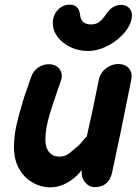

<svg xmlns="http://www.w3.org/2000/svg" viewBox="-20 -804 598 825"><path d="M196 1Q234 1 269.5 -19Q305 -39 331 -73Q328 -43 344.5 -22Q361 -1 386 0Q447 0 461 -60Q496 -219 544 -461Q550 -491 534 -510Q518 -529 488 -529Q460 -529 435.5 -510.5Q411 -492 404 -459Q383 -349 353 -218Q351 -217 339 -203Q327 -188 318 -179Q298 -162 279.5 -146.5Q261 -131 235 -131Q208 -131 191.5 -150Q175 -169 175 -203Q175 -231 180 -258Q185 -285 195.5 -319.5Q206 -354 223 -403L241 -455Q252 -483 237 -505.5Q222 -528 189 -528Q165 -528 143.5 -513.5Q122 -499 113 -471L102 -439Q96 -421 89 -402Q82 -382 77 -364Q60 -309 50 -263Q40 -217 40 -172Q40 -118 62 -79Q84 -40 120 -20Q155 1 196 1ZM357 -585Q401 -585 445.5 -608.5Q490 -632 519 -669Q547 -705 547 -739Q547 -758 534 -770.5Q521 -783 500 -783Q461 -783 434 -740Q419 -719 405.5 -709Q392 -699 371 -699Q328 -699 324 -741Q319 -784 279 -784Q250 -784 228.5 -761.5Q207 -739 207 -705Q207 -672 228 -644.5Q249 -617 284 -601Q318 -585 357 -585Z"/></svg>

Font: Balsamiq Sans
Style: Bold Italic
Weight: 700
Italic angle: -12°
Designer: Michael Angeles
Foundry: Balsamiq SRL
Version: Version 1.020; ttfautohint (v1.8.4.7-5d5b);gftools[0.9.26]